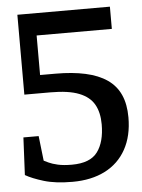

<svg xmlns="http://www.w3.org/2000/svg" viewBox="-50 -688 548 740"><g transform="rotate(-5 224.5 -318.0)"><path d="M201 12Q135 12 90.5 -1.5Q46 -15 20 -30L27 -175H86L97 -79Q101 -77 114.5 -70.5Q128 -64 150 -59Q172 -54 204 -54Q275 -54 303.5 -92.5Q332 -131 332 -199Q332 -245 314.5 -276Q297 -307 256.5 -323Q216 -339 146 -339H45V-648H403V-562H112V-409H172Q237 -409 287 -398Q337 -387 370.5 -364Q404 -341 420.5 -304.5Q437 -268 437 -217Q437 -145 408.5 -93.5Q380 -42 327 -15Q274 12 201 12Z"/></g></svg>

Font: Faustina Medium
Style: Regular
Weight: 500
Designer: Alfonso Garcia
Foundry: http://www.omnibus-type.com
Version: Version 1.200